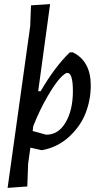

<svg xmlns="http://www.w3.org/2000/svg" viewBox="-20 -723 488 935"><path d="M335 -468Q422 -425 422 -307Q422 -237 397 -172.5Q372 -108 316.5 -57Q261 -6 186 8H181L128 -4L117 74L113 185L17 192L127 -595L131 -697L224 -703L166 -279H178Q248 -399 320 -468ZM308 -368Q296 -368 271 -340.5Q246 -313 210 -251Q174 -189 142 -109L139 -85L205 -67Q265 -67 300 -127.5Q335 -188 335 -279Q335 -368 308 -368Z"/></svg>

Font: Alegreya Sans Medium
Style: Italic
Weight: 500
Italic angle: -7°
Designer: Juan Pablo del Peral
Foundry: Huerta Tipografica
Version: Version 2.007